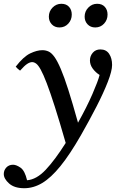

<svg xmlns="http://www.w3.org/2000/svg" viewBox="-106 -741 636 1014"><path d="M37 211Q87 207 135.5 155.5Q184 104 241 14Q208 -101 183.5 -177.5Q159 -254 141 -301Q123 -348 109.5 -372.5Q96 -397 85 -405Q74 -413 64 -413Q52 -413 37.5 -403.5Q23 -394 0 -368Q-7 -373 -12.5 -378Q-18 -383 -23 -389Q18 -442 53.5 -459Q89 -476 118 -476Q135 -476 150.5 -469Q166 -462 181.5 -440.5Q197 -419 215 -377Q233 -335 255 -266Q277 -197 306 -93Q352 -175 382 -244Q412 -313 420 -345Q398 -359 383.5 -379Q369 -399 369 -422Q369 -445 384 -462.5Q399 -480 424 -480Q455 -480 470.5 -456.5Q486 -433 486 -398Q486 -367 463.5 -309Q441 -251 403.5 -178Q366 -105 322 -28Q263 75 213 136.5Q163 198 117 225.5Q71 253 22 253Q-30 253 -58 228Q-86 203 -86 178Q-86 158 -72.5 143.5Q-59 129 -37 129Q-20 129 2.5 144.5Q25 160 37 211ZM208 -596Q183 -596 167.5 -612.5Q152 -629 152 -653Q152 -681 171.5 -701Q191 -721 218 -721Q244 -721 258.5 -705Q273 -689 273 -664Q273 -636 254.5 -616Q236 -596 208 -596ZM397 -596Q372 -596 356.5 -612.5Q341 -629 341 -653Q341 -681 360.5 -701Q380 -721 407 -721Q433 -721 447.5 -705Q462 -689 462 -664Q462 -636 443.5 -616Q425 -596 397 -596Z"/></svg>

Font: Tiro Devanagari Hindi
Style: Italic
Weight: 400
Italic angle: -11°
Designer: Devanagari: John Hudson & Fiona Ross, assisted by Paul Hanslow. Latin: John Hudson with Paul Hanslow, assisted by Kaja S
Foundry: Tiro Typeworks Ltd.
Version: Version 1.52